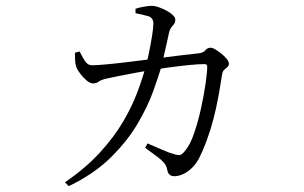

<svg xmlns="http://www.w3.org/2000/svg" viewBox="-20 -577 1040 656"><path d="M202 46Q273 -3 321 -55.5Q369 -108 399.5 -159.5Q430 -211 448.5 -260Q467 -309 478 -350Q483 -367 489 -396.5Q495 -426 499.5 -454Q504 -482 504 -496Q504 -515 489 -521Q479 -524 466 -527Q453 -530 443 -532V-547Q454 -551 470.5 -554Q487 -557 498 -557Q510 -557 523.5 -552Q537 -547 550 -540Q563 -533 571 -525Q579 -517 579 -510Q579 -501 575 -495.5Q571 -490 565.5 -483.5Q560 -477 557 -463Q554 -449 549.5 -428.5Q545 -408 540 -387Q535 -366 532 -351Q522 -317 503.5 -265.5Q485 -214 450.5 -155Q416 -96 359 -39.5Q302 17 215 59ZM576 25Q565 25 559 19.5Q553 14 551 1Q548 -13 538.5 -23Q529 -33 513.5 -44.5Q498 -56 476 -72L484 -87Q510 -76 535 -65Q560 -54 573 -51Q588 -46 595 -47.5Q602 -49 610 -59Q629 -80 643 -121Q657 -162 667 -207.5Q677 -253 682.5 -292Q688 -331 688 -349Q688 -358 679 -358Q657 -358 623.5 -354.5Q590 -351 557 -346.5Q524 -342 502 -338Q480 -335 447 -329Q414 -323 384.5 -317Q355 -311 342 -308Q325 -304 317 -298Q309 -292 298 -292Q288 -292 276 -302Q264 -312 254 -325.5Q244 -339 241 -347Q237 -359 236.5 -371.5Q236 -384 236 -397L252 -401Q260 -385 269.5 -369.5Q279 -354 295 -354Q309 -354 342.5 -357Q376 -360 421 -365.5Q466 -371 512.5 -377Q559 -383 598.5 -388Q638 -393 660 -395Q675 -397 682 -405.5Q689 -414 699 -414Q706 -414 716 -408Q726 -402 736.5 -393.5Q747 -385 754.5 -376Q762 -367 762 -360Q762 -352 757 -348Q752 -344 746.5 -339Q741 -334 739 -324Q733 -285 726 -246.5Q719 -208 709.5 -171.5Q700 -135 687.5 -100.5Q675 -66 659 -34Q649 -16 635 -2.5Q621 11 605.5 18Q590 25 576 25Z"/></svg>

Font: Noto Serif JP ExtraLight Light
Style: Regular
Weight: 300
Version: Version 2.003-H1;hotconv 1.1.1;makeotfexe 2.6.0